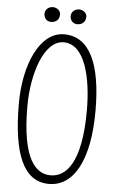

<svg xmlns="http://www.w3.org/2000/svg" viewBox="-62 -979 625 1031"><g transform="rotate(5 250.5 -463.0)"><path d="M254.9 -753.4C372.1 -753.4 410.6 -569.3 410.6 -399.9C410.6 -117.2 329.6 -35.6 246.6 -35.6C168 -35.6 90.3 -106.4 90.3 -394.5C90.3 -568.8 148.9 -753.4 254.9 -753.4ZM241.7 11.2C377 11.2 458 -138.7 457 -405.8C456.1 -650.4 393.6 -796.4 253.9 -796.4C121.6 -796.4 43.5 -612.3 43.5 -405.8C43.5 -131.3 105.5 11.2 241.7 11.2ZM222.2 -897C224.1 -922.4 200.2 -936.5 180.7 -936.5C160.6 -936.5 138.7 -922.4 138.7 -897C138.7 -869.6 158.7 -856.4 177.2 -856.4C196.8 -856.4 220.2 -866.2 222.2 -897ZM363.8 -897C365.7 -922.4 341.3 -936.5 322.3 -936.5C301.8 -936.5 279.8 -922.4 279.8 -897C279.8 -869.6 300.3 -856.4 318.4 -856.4C337.9 -856.4 361.8 -866.2 363.8 -897Z"/></g></svg>

Font: Pompiere 
Style: Regular
Weight: 400
Designer: Karolina Lach
Foundry: Sorkin Type Co.
Version: Version 1.001